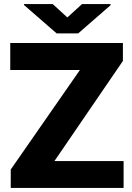

<svg xmlns="http://www.w3.org/2000/svg" viewBox="-20 -922 650 942"><path d="M586.4 -131.8V0H32.7V-90.3L372.1 -578.6H30.3V-710.9H583V-623L247.1 -131.8ZM238.8 -901.9 310.5 -836.4 382.3 -901.9H522.5V-896.5L363.8 -758.3H257.8L97.7 -897.5V-901.9Z"/></svg>

Font: Vazirmatn RD UI FD Black
Style: Regular
Weight: 900
Designer: Saber Rastikerdar
Foundry: Saber Rastikerdar
Version: Version 33.003